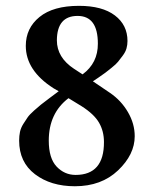

<svg xmlns="http://www.w3.org/2000/svg" viewBox="-20 -630 530 661"><path d="M247.1 -575.2Q176.3 -575.2 175.8 -491.2Q175.8 -432.1 234.9 -393.1L264.2 -374Q317.4 -413.1 316.9 -480Q316.9 -575.2 247.1 -575.2ZM418.9 -488.8Q418.9 -475.6 415.5 -463.4Q412.1 -451.2 402.6 -438.5Q393.1 -425.8 386.5 -417.5Q379.9 -409.2 364 -396.5Q348.1 -383.8 343 -379.9Q337.9 -376 318.8 -362.8L299.8 -350.1L358.9 -310.1Q397 -284.2 420.4 -244.1Q443.8 -204.1 443.8 -161.1Q443.8 -98.1 386.5 -43.5Q329.1 11.2 237.8 11.2Q154.8 11.2 100.3 -30.3Q45.9 -71.8 45.9 -146Q45.9 -162.1 48.8 -176Q51.8 -189.9 60.3 -203.4Q68.8 -216.8 75 -225.8Q81.1 -234.9 97.4 -249.5Q113.8 -264.2 121.3 -270Q128.9 -275.9 151.4 -293Q173.8 -310.1 182.1 -315.9L164.1 -326.2Q68.8 -387.2 68.8 -472.2Q68.8 -533.2 116 -571.5Q163.1 -609.9 252 -609.9Q332 -609.9 375.5 -576.9Q418.9 -543.9 418.9 -488.8ZM240.2 -27.8Q338.4 -27.8 337.9 -141.1Q337.9 -178.2 321 -207.5Q304.2 -236.8 261.2 -264.2L215.8 -292Q147.9 -240.2 147.9 -146Q147.9 -85 175 -56.4Q202.1 -27.8 240.2 -27.8Z"/></svg>

Font: Linux Libertine
Style: Semibold
Weight: 600
Designer: Philipp H. Poll
Foundry: Philipp H. Poll
Version: Version 5.1.2 ; ttfautohint (v0.9)